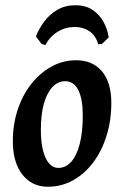

<svg xmlns="http://www.w3.org/2000/svg" viewBox="-20 -701 472 733"><path d="M163 12Q102 12 65.5 -34.5Q29 -81 29 -162Q29 -226 47.5 -282Q66 -338 99 -380Q132 -422 176 -446.5Q220 -471 270 -471Q334 -471 369.5 -428.5Q405 -386 405 -308Q405 -242 387 -183.5Q369 -125 336 -81Q303 -37 258.5 -12.5Q214 12 163 12ZM203 -60Q231 -60 252 -83.5Q273 -107 284.5 -152Q296 -197 296 -260Q296 -323 279 -357Q262 -391 229 -391Q201 -391 180 -368.5Q159 -346 147.5 -305Q136 -264 136 -206Q136 -137 154 -98.5Q172 -60 203 -60ZM265 -598Q230 -598 200.5 -580Q171 -562 153 -529L139 -533L117 -562Q129 -592 149 -619Q169 -646 199 -663.5Q229 -681 267 -681Q308 -681 334.5 -662.5Q361 -644 376 -616Q391 -588 395 -558L369 -533L355 -532Q345 -566 321 -582Q297 -598 265 -598Z"/></svg>

Font: Alegreya SemiBold
Style: Italic
Weight: 600
Italic angle: -7°
Designer: Juan Pablo del Peral
Foundry: Huerta Tipografica
Version: Version 2.009